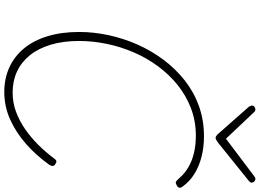

<svg xmlns="http://www.w3.org/2000/svg" viewBox="-174 -990 1183 874"><g transform="rotate(90 417.0 -552.5)"><path d="M398 19Q337 19 286.5 -4Q236 -27 200 -70.5Q164 -114 144.5 -177.5Q125 -241 125 -322Q125 -388 139.5 -455.5Q154 -523 182 -586.5Q210 -650 251 -705Q292 -760 345 -802Q398 -844 462 -867Q526 -890 600 -890Q650 -890 693 -879Q736 -868 771 -846.5Q806 -825 830 -791Q836 -783 833.5 -776Q831 -769 819 -764Q811 -760 806.5 -762.5Q802 -765 792 -776Q769 -803 739 -820Q709 -837 673.5 -845Q638 -853 597 -853Q531 -853 473 -831Q415 -809 367 -770.5Q319 -732 281 -680.5Q243 -629 217.5 -569.5Q192 -510 179 -446.5Q166 -383 166 -322Q166 -249 183 -192.5Q200 -136 231 -97.5Q262 -59 305 -39Q348 -19 401 -19Q447 -19 488.5 -34.5Q530 -50 567.5 -76Q605 -102 638.5 -135.5Q672 -169 701 -208Q707 -217 713 -218Q719 -219 727 -213Q735 -208 735 -201Q735 -194 729 -185Q686 -125 634 -79.5Q582 -34 523 -7.5Q464 19 398 19ZM794 -1124Q801 -1124 806 -1118.5Q811 -1113 811 -1108Q811 -1104 809.5 -1101.5Q808 -1099 804 -1095L625 -951Q618 -947 614.5 -945Q611 -943 607 -943Q603 -943 600 -945Q597 -947 592 -951L465 -1095Q464 -1098 462 -1101.5Q460 -1105 460 -1107Q460 -1116 466 -1120Q472 -1124 478 -1124Q482 -1124 485.5 -1122Q489 -1120 492 -1116L611 -990L778 -1116Q785 -1121 787.5 -1122.5Q790 -1124 794 -1124Z"/></g></svg>

Font: Playwrite IS Thin
Style: Regular
Weight: 250
Designer: Veronika Burian, José Scaglione
Foundry: TypeTogether
Version: Version 1.002